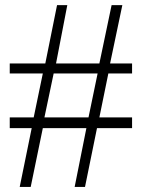

<svg xmlns="http://www.w3.org/2000/svg" viewBox="-20 -716 555 751"><path d="M359.4 -214.8 312.5 15.1H272L317.9 -214.8H147.5L100.1 15.1H57.1L104 -214.8H18.1V-256.8H111.8L147.5 -428.7H18.1V-467.8H157.2L203.1 -695.8H243.2L199.2 -467.8H368.7L416.5 -695.8H458.5L410.6 -467.8H496.6V-428.7H403.8L368.7 -256.8H496.6V-214.8ZM189.9 -428.7 153.8 -256.8H326.2L361.8 -428.7Z"/></svg>

Font: Simplified Naskh
Style: Regular
Weight: 400
Designer: SIL International
Foundry: Arabeyes
Version: 1.02_alpha